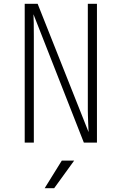

<svg xmlns="http://www.w3.org/2000/svg" viewBox="-20 -750 640 1010"><path d="M110 0V-730H178L446 -55Q445 -75 444 -99Q443 -123 442.5 -143Q442 -163 442 -170V-730H490V0H421L156 -675Q157 -661 157.5 -629.5Q158 -598 158 -560V0ZM215 240 305 95H370L265 240Z"/></svg>

Font: NKDuy Mono Thin
Style: Regular
Weight: 100
Monospace: yes
Designer: NKDuy
Foundry: NKDuy
Version: Version 2.251; ttfautohint (v1.8.4.7-5d5b)